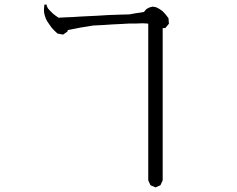

<svg xmlns="http://www.w3.org/2000/svg" viewBox="-20 -779 1040 843"><path d="M625 -675.8 605.5 -676.8 580.1 -675.8H549.8L514.6 -673.8L474.6 -671.9L429.7 -668.9L389.6 -667L335 -658.2L280.3 -647.5L277.3 -646.5L276.4 -640.6L256.8 -627L232.4 -631.8L218.8 -644.5L207 -657.2L197.3 -670.9L188.5 -683.6L181.6 -696.3L176.8 -710L173.8 -722.7L172.9 -736.3L173.8 -748L174.8 -758.8H184.6L186.5 -750L191.4 -741.2L198.2 -733.4L205.1 -726.6L212.9 -718.8L221.7 -711.9L231.4 -705.1L237.3 -701.2L252 -702.1L272.5 -703.1L298.8 -704.1L329.1 -706.1L366.2 -708L408.2 -710L455.1 -712.9L508.8 -714.8L547.9 -715.8L575.2 -720.7L601.6 -724.6L612.3 -726.6L614.3 -729.5L623 -739.3L635.7 -746.1L650.4 -750L666 -747.1L680.7 -739.3L694.3 -729.5L707 -715.8L719.7 -699.2L721.7 -674.8L706.1 -656.2L694.3 -655.3V12.7L684.6 34.2L663.1 43.9L640.6 34.2L630.9 12.7V-674.8Z"/></svg>

Font: Kurinto Seri
Style: Regular
Weight: 400
Designer: Kurinto was developed by Clint Goss from a range of fonts that are compatible with the SIL Open Font License Version 1.1
Foundry: Clinton F. Goss
Version: Version 2.196; July 25, 2020